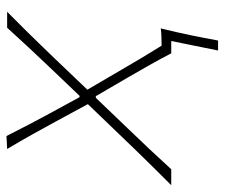

<svg xmlns="http://www.w3.org/2000/svg" viewBox="-86 -466 677 578"><g transform="rotate(-90 252.0 -177.5)"><path d="M-17 0Q15.5 -32.5 39.5 -56.8Q63.5 -81 84.5 -102.8Q105.5 -124.5 129 -149L227 -251L175 -347Q154 -385.5 136.5 -417Q119 -448.5 92 -494L131 -496Q150 -458 166.5 -426.8Q183 -395.5 200 -364L248 -276H252L336 -364Q368.5 -398 396.2 -427.8Q424 -457.5 457 -494H505Q473 -462.5 450.5 -439.5Q428 -416.5 408.2 -396.2Q388.5 -376 364.5 -351L270.5 -252.5L331 -149Q348.5 -119 365 -91.2Q381.5 -63.5 403 -29Q416 -29 429.8 -29.5Q443.5 -30 455 -31.5Q449 -8 444.2 13.8Q439.5 35.5 434.5 58.5Q430 80 426.2 100Q422.5 120 418.5 141H388.5L417 0H380Q361.5 -35.5 344.8 -65Q328 -94.5 307 -131L251 -227H246L156 -133Q121.5 -97.5 93.2 -67.2Q65 -37 31 0Z"/></g></svg>

Font: Commissioner Flair Thin
Style: Italic
Weight: 100
Italic angle: -12°
Designer: Kostas Bartsokas
Foundry: Kostas Bartsokas
Version: Version 1.000; ttfautohint (v1.8.3)